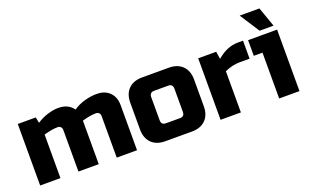

<svg xmlns="http://www.w3.org/2000/svg" viewBox="-83 -1142 2502 1555"><g transform="rotate(-20 1167.5 -365.0)"><path d="M405 -540Q486 -540 530 -480Q576 -511 629.5 -525.5Q683 -540 725 -540H735Q803 -540 844 -499Q885 -458 885 -390V0H710V-360Q710 -375 700 -385Q690 -395 675 -395H670Q625 -395 555 -375V0H380V-360Q380 -375 370 -385Q360 -395 345 -395H340Q295 -395 225 -375V0H50V-530H205L215 -480Q262 -511 311.5 -525.5Q361 -540 395 -540Z M1515 -150Q1515 -75 1472.5 -32.5Q1430 10 1355 10H1125Q1050 10 1007.5 -32.5Q965 -75 965 -150V-380Q965 -455 1007.5 -497.5Q1050 -540 1125 -540H1355Q1430 -540 1472.5 -497.5Q1515 -455 1515 -380ZM1340 -365Q1340 -405 1300 -405H1180Q1140 -405 1140 -365V-165Q1140 -125 1180 -125H1300Q1340 -125 1340 -165Z M1910 -385Q1847 -385 1780 -355V0H1605V-530H1760L1770 -465Q1856 -540 1950 -540H1995V-385Z M2285 -530V0H2110V-395H2035V-530ZM2149 -570 2039 -740H2209L2269 -570Z"/></g></svg>

Font: Russo One
Style: Regular
Weight: 400
Designer: Jovanny lemonad
Foundry: Jovanny Lemonad
Version: Version 1.001